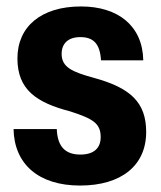

<svg xmlns="http://www.w3.org/2000/svg" viewBox="-20 -565 498 595"><path d="M228 10C356 10 433 -52 433 -156C433 -248 384 -293 270 -324C205 -342 171 -356 171 -398C171 -429 190 -450 229 -450C269 -450 290 -430 293 -378H424C422 -485 346 -545 231 -545C108 -545 34 -483 34 -384C34 -287 93 -247 197 -220C268 -197 292 -183 292 -140C292 -107 272 -86 229 -86C184 -86 158 -109 156 -165H22C24 -57 99 10 228 10Z"/></svg>

Font: Mona Sans SemiCondensed
Style: Bold
Weight: 700
Width: 4
Designer: Deni Anggara
Foundry: GitHub
Version: Version 2.000